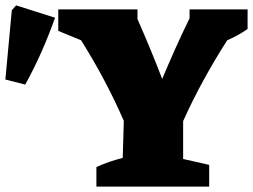

<svg xmlns="http://www.w3.org/2000/svg" viewBox="-26 -695 942 715"><path d="M333 0V-73Q357 -84 380.5 -92Q404 -100 431 -107L435 -245Q370 -395 276 -545L191 -580V-660H486V-624Q511 -567 534 -511.5Q557 -456 578 -401Q601 -456 626.5 -513Q652 -570 680 -627V-660H896V-587Q860 -562 820 -545Q723 -393 656 -244V-103L753 -81V0ZM68 -380 -6 -399 18 -657 34 -675 179 -629Q156 -564 128.5 -502Q101 -440 68 -380Z"/></svg>

Font: Piazzolla SC Black
Style: Regular
Weight: 900
Designer: Juan Pablo del Peral
Foundry: Huerta Tipografica
Version: Version 1.330